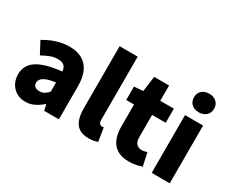

<svg xmlns="http://www.w3.org/2000/svg" viewBox="-124 -1228 1953 1638"><g transform="rotate(30 852.0 -408.5)"><path d="M216 14Q164 14 126 -9.5Q88 -33 67.5 -72.5Q47 -112 47 -159Q47 -249 122 -299.5Q197 -350 363 -368Q361 -391 352 -407.5Q343 -424 324.5 -432.5Q306 -441 277 -441Q243 -441 207 -428Q171 -415 128 -391L66 -508Q104 -531 143.5 -547.5Q183 -564 225 -573.5Q267 -583 311 -583Q385 -583 436 -555Q487 -527 514 -469.5Q541 -412 541 -323V0H396L384 -57H379Q344 -26 303.5 -6Q263 14 216 14ZM277 -124Q304 -124 324 -136Q344 -148 363 -169V-260Q308 -253 275.5 -240Q243 -227 229.5 -210Q216 -193 216 -173Q216 -148 232.5 -136Q249 -124 277 -124Z M840 14Q779 14 743.5 -11Q708 -36 693 -81Q678 -126 678 -185V-799H856V-179Q856 -151 866.5 -140.5Q877 -130 887 -130Q892 -130 896 -130.5Q900 -131 907 -132L928 -1Q914 5 892 9.5Q870 14 840 14Z M1234 14Q1163 14 1118.5 -14.5Q1074 -43 1053.5 -93.5Q1033 -144 1033 -211V-430H956V-562L1044 -569L1064 -720H1211V-569H1345V-430H1211V-213Q1211 -166 1231.5 -145.5Q1252 -125 1283 -125Q1297 -125 1311 -128.5Q1325 -132 1335 -136L1363 -7Q1341 0 1309.5 7Q1278 14 1234 14Z M1455 0V-569H1633V0ZM1544 -648Q1499 -648 1472 -673Q1445 -698 1445 -740Q1445 -781 1472 -806Q1499 -831 1544 -831Q1588 -831 1615.5 -806Q1643 -781 1643 -740Q1643 -698 1615.5 -673Q1588 -648 1544 -648Z"/></g></svg>

Font: Noto Sans TC Thin Black
Style: Regular
Weight: 900
Version: Version 2.004-H2;hotconv 1.0.118;makeotfexe 2.5.65603